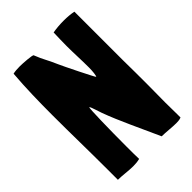

<svg xmlns="http://www.w3.org/2000/svg" viewBox="-211 -803 902 902"><g transform="rotate(-45 240.0 -352.5)"><path d="M130 5C145 5 159 4 174 0C173 -23 173 -52 173 -83C173 -195 176 -337 180 -337C183 -337 188 -322 193 -307L203 -277C234 -192 280 -99 324 0C351 0 389 5 416 5C439 5 446 1 449 0V-20C449 -47 448 -73 448 -100C448 -137 449 -172 449 -211C449 -268 449 -326 448 -382V-704C429 -708 407 -710 382 -710C357 -710 333 -708 310 -704C309 -671 308 -643 308 -615C308 -567 311 -523 311 -470C311 -447 308 -418 304 -415C301 -415 228 -563 220 -582C196 -638 187 -645 168 -694C168 -700 102 -704 85 -704C69 -704 53 -703 40 -700C33 -615 31 -524 31 -432C31 -307 34 -198 34 -71V-1C65 -1 98 5 130 5Z"/></g></svg>

Font: HEYCLAY
Style: Regular
Weight: 400
Designer: Marcelo Magalhaes
Foundry: Marcelo Magalhães
Version: Version 1.300;hotconv 1.0.109;makeotfexe 2.5.65596